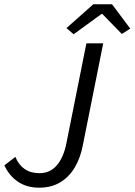

<svg xmlns="http://www.w3.org/2000/svg" viewBox="-22 -857 623 889"><path d="M159.2 12Q101.1 12 60.3 -16.2Q19.6 -44.4 -1.7 -91.5L49.3 -130.7Q63.7 -94.2 91.7 -74.7Q119.7 -55.2 160.5 -55.2Q210.7 -55.2 242 -92.6Q273.3 -130.1 285.9 -195.8L378 -656.3H455.9L361.5 -184.2Q350.8 -127.4 325 -83Q299.1 -38.6 257.7 -13.3Q216.2 12 159.2 12ZM318.8 -698.3 285.7 -726.8 409.9 -837.2H496.8L581 -724.6L542.2 -699.6L451.9 -792.2H447.9Z"/></svg>

Font: Source Sans Variable
Style: Italic
Weight: 200
Italic angle: -11°
Designer: Paul D. Hunt
Foundry: Adobe Systems Incorporated
Version: Version 3.006;hotconv 1.0.111;makeotfexe 2.5.65597